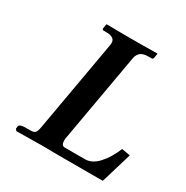

<svg xmlns="http://www.w3.org/2000/svg" viewBox="-151 -774 876 902"><g transform="rotate(30 287.5 -322.5)"><path d="M236 -569Q237 -572 237 -575.5Q237 -579 237 -582Q237 -613 189 -613H175Q168 -613 168 -621L172 -645L174 -646Q174 -646 189.5 -646Q205 -646 227.5 -645.5Q250 -645 273 -645Q296 -645 311 -645Q324 -645 346.5 -645Q369 -645 392 -645.5Q415 -646 431 -646Q447 -646 447 -646L449 -645L445 -621Q443 -613 436 -613H421Q390 -613 376.5 -601.5Q363 -590 359 -569L275 -92Q274 -88 273.5 -84Q273 -80 273 -75Q273 -46 292 -46H402Q440 -46 473.5 -83Q507 -120 529 -175L575 -167L525 0H274L197 -1Q193 -1 171 -0.5Q149 0 122.5 0Q96 0 76.5 0.5Q57 1 57 1L49 -8L51 -23Q53 -29 62 -32Q71 -35 83 -35H113Q131 -35 138 -43Q145 -51 149 -75Z"/></g></svg>

Font: Libertinus Serif Semibold Italic
Style: Regular
Weight: 600
Italic angle: -11.5°
Designer: Philipp H. Poll, Khaled Hosny
Foundry: Caleb Maclennan
Version: Version 7.051;RELEASE